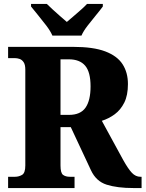

<svg xmlns="http://www.w3.org/2000/svg" viewBox="-20 -951 736 971"><path d="M21 0V-57H56Q75 -57 91.5 -66.5Q108 -76 108 -114V-599Q108 -624 99.5 -636.5Q91 -649 79 -653Q67 -657 56 -657H21V-714H350Q452 -714 512.5 -691Q573 -668 600 -626Q627 -584 627 -526Q627 -469 608.5 -432Q590 -395 560 -373Q530 -351 495 -340L603 -142Q628 -97 647 -77Q666 -57 690 -57H696V0H655Q573 0 519.5 -17Q466 -34 440 -90L338 -308H286V-114Q286 -76 299 -66.5Q312 -57 333 -57H357V0ZM329 -370Q387 -370 412.5 -406.5Q438 -443 438 -514Q438 -587 410.5 -619Q383 -651 328 -651H286V-370ZM245 -771Q235 -794 215 -820.5Q195 -847 173.5 -873Q152 -899 137 -918V-931H217Q228 -920 246.5 -903Q265 -886 284.5 -869Q304 -852 318 -840Q332 -852 352 -869Q372 -886 391 -903Q410 -920 420 -931H500V-918Q486 -899 464.5 -873Q443 -847 422.5 -820.5Q402 -794 392 -771Z"/></svg>

Font: Noto Serif Armenian SemiCondensed ExtraBold
Style: Regular
Weight: 800
Width: 4
Designer: Monotype Design Team
Foundry: Monotype Imaging Inc.
Version: Version 2.008; ttfautohint (v1.8.4.7-5d5b)